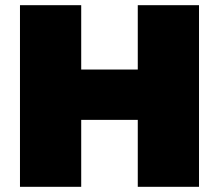

<svg xmlns="http://www.w3.org/2000/svg" viewBox="-20 -720 844 740"><path d="M511 0V-258H293V0H57V-700H293V-452H511V-700H747V0Z"/></svg>

Font: Montserrat Black
Style: Regular
Weight: 900
Designer: Julieta Ulanovsky
Foundry: Julieta Ulanovsky
Version: Version 9.000; ttfautohint (v1.8.4.7-5d5b)